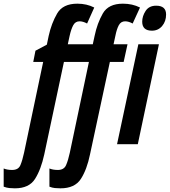

<svg xmlns="http://www.w3.org/2000/svg" viewBox="-136 -785 924 1045"><path d="M768 -706Q768 -754 714 -754Q675 -754 656.5 -725.5Q638 -697 638 -667Q638 -618 691 -618Q725 -618 746.5 -643.5Q768 -669 768 -706ZM614 0 729 -544H617L501 0ZM105 55 212 -448H348L244 46Q235 88 223.5 114Q212 140 179 140Q152 140 133 132V231Q148 237 162.5 238.5Q177 240 193 240Q271 240 304 189Q337 138 354 55L462 -448H537L558 -544H482L492 -590Q499 -626 510.5 -647.5Q522 -669 545 -669Q564 -669 586 -657L626 -744Q585 -765 533 -765Q454 -765 423.5 -711.5Q393 -658 379 -590L369 -544H233L243 -590Q251 -626 262.5 -647.5Q274 -669 297 -669Q316 -669 338 -657L377 -744Q336 -765 285 -765Q206 -765 175 -711.5Q144 -658 129 -590L119 -542L57 -509L45 -448H99L-5 46Q-14 88 -25 114Q-36 140 -70 140Q-97 140 -116 132V231Q-100 237 -85 238.5Q-70 240 -55 240Q22 240 54.5 189Q87 138 105 55Z"/></svg>

Font: Noto Sans Display Condensed
Style: Bold Italic
Weight: 700
Width: 3
Designer: Monotype Design team
Foundry: Monotype Imaging Inc.
Version: 1.000